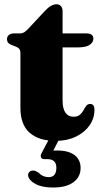

<svg xmlns="http://www.w3.org/2000/svg" viewBox="-20 -632 467 879"><path d="M51.5 -419 33.5 -426Q22.5 -430 17.2 -436.5Q12 -443 12 -452Q12 -465 20.8 -472Q29.5 -479 43.5 -479H72Q82 -479 90 -483.8Q98 -488.5 110 -501L186 -582.5Q200.5 -598 213.5 -605.2Q226.5 -612.5 238.5 -612.5Q251.5 -612.5 259 -604Q266.5 -595.5 266.5 -579V-171.5Q266.5 -135 279.5 -116.2Q292.5 -97.5 316.5 -97.5Q335 -97.5 345.2 -106.2Q355.5 -115 361.8 -126.5Q368 -138 374.5 -147Q381 -156 392.5 -156Q401.5 -156.5 407 -150Q412.5 -143.5 412.5 -128Q412 -89 389.2 -57Q366.5 -25 326.5 -6Q286.5 13 235 13Q158 13 115.8 -24.2Q73.5 -61.5 73.5 -137.5V-388Q73.5 -401.5 68.2 -408Q63 -414.5 51.5 -419ZM198.5 -415V-479H376.5Q391 -479 399.2 -473Q407.5 -467 407.5 -455.5Q407.5 -438.5 390.8 -426.8Q374 -415 335.5 -415ZM210.5 -6.5H257L217.5 70L185.5 62.5Q196.5 59.5 209.5 58.2Q222.5 57 242 57Q294 57 321.5 78.2Q349 99.5 349 137Q349 178 316.2 202.2Q283.5 226.5 222.5 226.5Q172 226.5 142 210Q112 193.5 108.5 172Q108 162 114.2 155.5Q120.5 149 129 149Q137 148 143 151Q149 154 156 158Q166.5 169 178 174Q189.5 179 203 179Q238 179 238 135.5Q238 116.5 227.8 106.5Q217.5 96.5 196.5 96.5H183.5Q171 96.5 167.8 89Q164.5 81.5 169.5 71Z"/></svg>

Font: Fraunces ExtraBold
Style: Regular
Weight: 800
Version: Version 1.000;[b76b70a41]